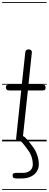

<svg xmlns="http://www.w3.org/2000/svg" viewBox="-25 -1349 465 1832"><path d="M160.5 0Q147.5 0 137.5 -7.2Q127.5 -14.5 129 -29L177.5 -486H68Q47 -486 39 -494Q31 -502 31 -514.5Q31 -527 36.8 -534Q42.5 -541 62.5 -541H183L216.5 -852Q218 -865 227.5 -871.5Q237 -878 248 -878Q262 -878 271.2 -870Q280.5 -862 278.5 -844.5L246.5 -541H376Q396.5 -541 403.2 -534Q410 -527 410 -514.5Q410 -500.5 405.2 -493.2Q400.5 -486 381.5 -486H241L192 -28.5Q190 -13 181.8 -6.5Q173.5 0 160.5 0ZM160.5 0Q147.5 0 137.5 -7.2Q127.5 -14.5 129 -29L177.5 -486H68Q47 -486 39 -494Q31 -502 31 -514.5Q31 -527 36.8 -534Q42.5 -541 62.5 -541H183L216.5 -852Q218 -865 227.5 -871.5Q237 -878 248 -878Q262 -878 271.2 -870Q280.5 -862 278.5 -844.5L246.5 -541H376Q396.5 -541 403.2 -534Q410 -527 410 -514.5Q410 -500.5 405.2 -493.2Q400.5 -486 381.5 -486H241L192 -28.5Q190 -13 181.8 -6.5Q173.5 0 160.5 0ZM134.5 354Q118.5 354 107 349.2Q95.5 344.5 95.5 326Q95.5 308.5 106.2 304.5Q117 300.5 134.5 300.5H192.5Q238 300.5 263 278.5Q288 256.5 288 219Q288 200.5 283.8 177.2Q279.5 154 269.2 129Q259 104 241 81.5Q226.5 62.5 208.8 38.2Q191 14 166 -9Q158.5 -16 160 -25.8Q161.5 -35.5 169 -42.8Q176.5 -50 186 -50Q193 -50 197.2 -49Q201.5 -48 212 -39.5Q231 -23.5 250 2Q269 27.5 284.5 46.5Q313.5 82 329.5 128.8Q345.5 175.5 345.5 220Q345.5 256 326.5 286.5Q307.5 317 270.2 335.5Q233 354 178 354ZM-5 455H420V463H-5ZM-5 -16H420V0H-5ZM-5 -549H420V-541H-5ZM-5 -1329H420V-1321H-5Z"/></svg>

Font: Edu SA Dotted Guide
Style: Regular
Weight: 400
Designer: Tina and Corey Anderson, Eben Sorkin, Mirko Velimirovic
Foundry: Google for Education
Version: Version 2.000